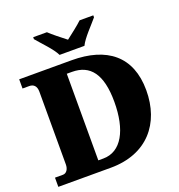

<svg xmlns="http://www.w3.org/2000/svg" viewBox="-161 -1065 1118 1198"><g transform="rotate(-20 398.0 -465.5)"><path d="M475 -771C496 -816 561 -880 592 -918V-931H501C480 -910 422 -865 392 -842C362 -865 305 -910 284 -931H193V-918C224 -880 289 -816 310 -771ZM369 0C613 0 743 -160 743 -379C743 -606 601 -714 369 -714H21V-653H66C94 -653 113 -636 113 -599V-115C113 -85 98 -61 74 -61H21V0ZM312 -70V-645H346C466 -645 531 -565 531 -379C531 -193 466 -70 345 -70Z"/></g></svg>

Font: UArctic Serif Black
Style: Regular
Weight: 900
Designer: Customization by Puisto advertising & original work Monotype Design Team
Foundry: Monotype Imaging Inc.
Version: Version 2.004